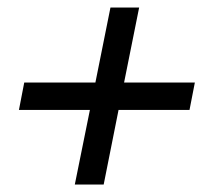

<svg xmlns="http://www.w3.org/2000/svg" viewBox="-20 -561 550 510"><path d="M218.8 -269H30.3L44.4 -341.8H233.4L273.4 -541H349.6L309.6 -341.8H497.6L483.4 -269H294.9L255.4 -70.8H178.7Z"/></svg>

Font: Reddit Sans Chocolate
Style: Italic
Weight: 400
Italic angle: -11.25°
Designer: Stephen Hutchings
Version: Version 1.013